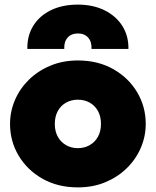

<svg xmlns="http://www.w3.org/2000/svg" viewBox="-20 -797 675 832"><path d="M317.5 15Q230.5 15 164.2 -22.5Q98 -60 60.8 -122.5Q23.5 -185 23.5 -260Q23.5 -314 44.8 -363.5Q66 -413 105.2 -451.5Q144.5 -490 198.5 -512.5Q252.5 -535 317.5 -535Q404.5 -535 470.8 -497.5Q537 -460 574.2 -397.5Q611.5 -335 611.5 -260Q611.5 -206 590.2 -156.5Q569 -107 529.8 -68.5Q490.5 -30 436.8 -7.5Q383 15 317.5 15ZM317.5 -155Q345.5 -155 368.2 -167.8Q391 -180.5 404.2 -204Q417.5 -227.5 417.5 -260Q417.5 -292.5 404.5 -316Q391.5 -339.5 368.8 -352.2Q346 -365 317.5 -365Q289 -365 266.2 -352.2Q243.5 -339.5 230.5 -316Q217.5 -292.5 217.5 -260Q217.5 -227.5 230.8 -204Q244 -180.5 266.8 -167.8Q289.5 -155 317.5 -155ZM98.5 -585Q97.5 -642.5 124.5 -685.8Q151.5 -729 201 -753Q250.5 -777 317.5 -777Q383 -777 432.8 -752.5Q482.5 -728 510 -684.8Q537.5 -641.5 536.5 -585H376.5Q378 -616 362 -634Q346 -652 317.5 -652Q289 -652 273 -634Q257 -616 258.5 -585Z"/></svg>

Font: Geologica Cursive Black
Style: Regular
Weight: 900
Designer: Sindre Bremnes, Frode Helland
Foundry: Monokrom Skriftforlag AS
Version: Version 1.010;gftools[0.9.28]